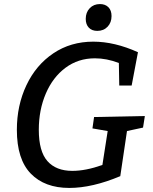

<svg xmlns="http://www.w3.org/2000/svg" viewBox="-20 -915 752 945"><path d="M693 -344 684 -287 605 -270 572 -48Q434 10 321 10Q200 10 131.5 -60.5Q63 -131 63 -276Q63 -396 110 -495.5Q157 -595 242.5 -652.5Q328 -710 439 -710Q544 -710 659 -658L628 -494H567L565 -605Q505 -628 447 -628Q365 -628 302.5 -581.5Q240 -535 205.5 -454.5Q171 -374 171 -276Q171 -170 213.5 -122Q256 -74 336 -74Q402 -74 484 -103L510 -270L435 -283L443 -339ZM402 -822Q402 -854 421.5 -874.5Q441 -895 472 -895Q498 -895 513.5 -879.5Q529 -864 529 -836Q529 -804 509.5 -783.5Q490 -763 459 -763Q432 -763 417 -779Q402 -795 402 -822Z"/></svg>

Font: Bitter Pro Medium
Style: Italic
Weight: 500
Italic angle: -9°
Designer: Sol Matas, and Bitter project Authors
Foundry: Sol Matas
Version: Version 1.010